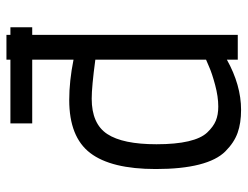

<svg xmlns="http://www.w3.org/2000/svg" viewBox="-104 -636 750 581"><g transform="rotate(-90 270.5 -345.0)"><path d="M188 -622V-688H381V-700H456V-688H479V-622H456V0H381V-33Q304 10 229 10Q189 10 159.5 -0.5Q130 -11 103.5 -37.5Q77 -64 63.5 -117Q50 -170 50 -248Q50 -383 98.5 -446.5Q147 -510 259 -510Q316 -510 381 -497V-622ZM239 -59Q269 -59 304.5 -68.5Q340 -78 360 -87L381 -96V-431Q299 -442 263 -442Q187 -442 156 -395Q125 -348 125 -246Q125 -188 134 -149.5Q143 -111 160.5 -92.5Q178 -74 196 -66.5Q214 -59 239 -59Z"/></g></svg>

Font: TitilliumText22L Rg
Style: Regular
Weight: 400
Designer: Campivisivi
Foundry: Campivisivi
Version: 1.000